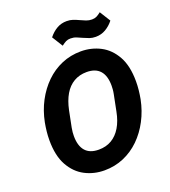

<svg xmlns="http://www.w3.org/2000/svg" viewBox="-162 -1027 1020 1155"><g transform="rotate(-20 347.5 -449.0)"><path d="M308 12Q241 12 184 -17.5Q127 -47 92 -109.5Q57 -172 57 -271Q57 -300 60 -327.5Q63 -355 68 -382Q82 -453 113.5 -512.5Q145 -572 190.5 -616.5Q236 -661 293.5 -685.5Q351 -710 417 -710Q484 -710 541 -680.5Q598 -651 633 -588.5Q668 -526 668 -427Q668 -399 665 -371Q662 -343 657 -316Q643 -246 611.5 -186Q580 -126 534.5 -81.5Q489 -37 431.5 -12.5Q374 12 308 12ZM318 -117Q365 -117 400.5 -138Q436 -159 460 -199Q484 -239 495 -296L516 -401Q519 -416 520 -429.5Q521 -443 521 -453Q521 -516 492.5 -548.5Q464 -581 407 -581Q361 -581 325 -560Q289 -539 265.5 -499Q242 -459 230 -402L209 -297Q206 -282 205 -269Q204 -256 204 -245Q204 -182 232.5 -149.5Q261 -117 318 -117ZM533 -761Q511 -761 494 -767Q477 -773 457 -782Q438 -791 421.5 -797.5Q405 -804 385 -804Q368 -804 356 -798Q344 -792 327 -779L284 -848Q307 -877 335.5 -893.5Q364 -910 399 -910Q421 -910 438.5 -904Q456 -898 475 -889Q494 -880 511 -873.5Q528 -867 547 -867Q564 -867 576.5 -873Q589 -879 605 -892L648 -823Q626 -795 597 -778Q568 -761 533 -761Z"/></g></svg>

Font: IBM Plex Sans
Style: Bold Italic
Weight: 700
Italic angle: -11.31°
Designer: Mike Abbink, Paul van der Laan, Pieter van Rosmalen
Foundry: Bold Monday
Version: Version 3.201